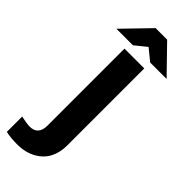

<svg xmlns="http://www.w3.org/2000/svg" viewBox="-365 -730 968 968"><g transform="rotate(45 119.5 -246.0)"><path d="M192.9 -516.1V34.2Q192.9 82.5 173.6 121.1Q154.3 159.7 111.8 183.8Q69.3 208 9.8 208Q-35.6 208 -70.8 200.2V90.8Q-26.9 100.1 -8.8 100.1Q51.8 100.1 51.8 32.2V-516.1ZM89.8 -700.2H171.9L310.1 -558.1H192.9L131.8 -607.9L69.8 -558.1H-47.9Z"/></g></svg>

Font: LT Superior
Style: Bold
Weight: 400
Designer: Daniel Lyons
Foundry: LyonsType
Version: Version 1.000